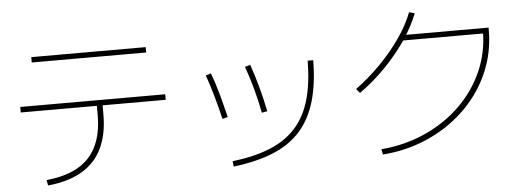

<svg xmlns="http://www.w3.org/2000/svg" viewBox="-52 -955 3105 1140"><g transform="rotate(-5 1500.0 -385.0)"><path d="M186 1Q356 -15 439 -103.5Q522 -192 522 -357V-412H68V-445H932V-412H556V-357Q556 -239 515.5 -155.5Q475 -72 394 -25Q313 22 192 34ZM159 -702V-734H841V-702Z M1296 -14Q1429 -30 1522.5 -68.5Q1616 -107 1675.5 -173.5Q1735 -240 1763 -338Q1791 -436 1792 -570H1825Q1824 -429 1793.5 -325.5Q1763 -222 1700.5 -151.5Q1638 -81 1539 -40Q1440 1 1300 18ZM1258 -270Q1240 -346 1221 -412Q1202 -478 1182 -535L1213 -545Q1235 -487 1253.5 -420Q1272 -353 1290 -278ZM1494 -286Q1480 -360 1460.5 -431Q1441 -502 1418 -566L1450 -575Q1473 -510 1492.5 -438Q1512 -366 1527 -292Z M2182 -8Q2325 -20 2445.5 -74.5Q2566 -129 2655.5 -216.5Q2745 -304 2794.5 -416.5Q2844 -529 2844 -657L2860 -640H2358V-672H2879V-657Q2879 -549 2845.5 -451.5Q2812 -354 2750 -271.5Q2688 -189 2602.5 -126Q2517 -63 2412.5 -24Q2308 15 2189 24ZM2064 -377Q2145 -437 2214 -507.5Q2283 -578 2335.5 -653.5Q2388 -729 2417 -804L2450 -795Q2419 -716 2365.5 -637.5Q2312 -559 2241 -486Q2170 -413 2085 -352Z"/></g></svg>

Font: M PLUS 1 Thin ExtraLight
Style: Regular
Weight: 250
Version: Version 1.001